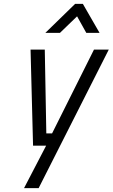

<svg xmlns="http://www.w3.org/2000/svg" viewBox="-20 -758 586 999"><path d="M139 -500H213L221 -64H251L469 -500H546L181 221H105L220 0H152ZM216 -587 371 -738H411L498 -587H429L381 -673L292 -587Z"/></svg>

Font: TitilliumWebItalic
Style: Italic
Weight: 400
Italic angle: -13°
Version: Version 1.001;PS 57.000;hotconv 1.0.70;makeotf.lib2.5.55311